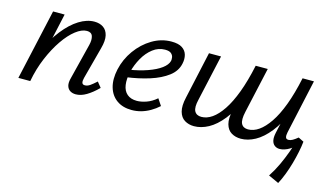

<svg xmlns="http://www.w3.org/2000/svg" viewBox="-76 -661 1866 1092"><g transform="rotate(15 857.5 -115.0)"><path d="M369 6Q349 6 335 -3Q321 -12 316 -30Q311 -48 319 -77L371 -285Q379 -317 372 -338Q365 -359 338 -359Q308 -359 272.5 -331.5Q237 -304 203 -254.5Q169 -205 141.5 -140Q114 -75 100 0H49Q73 -99 108.5 -177Q144 -255 187 -309.5Q230 -364 276 -392.5Q322 -421 366 -421Q397 -421 418.5 -406.5Q440 -392 447 -362Q454 -332 441 -285L391 -97Q386 -78 389 -67.5Q392 -57 406 -57Q421 -57 436 -67.5Q451 -78 472 -97L497 -66Q463 -32 431 -13Q399 6 369 6ZM30 0 123 -416H191L99 0Z M699 10Q646 10 610.5 -15.5Q575 -41 562 -86.5Q549 -132 562 -192Q576 -255 614 -308Q652 -361 705.5 -393Q759 -425 819 -425Q860 -425 882 -410.5Q904 -396 910.5 -372Q917 -348 911 -321Q902 -275 860.5 -243.5Q819 -212 756 -192Q693 -172 618 -162L621 -207Q684 -217 732 -234Q780 -251 809 -272.5Q838 -294 844 -318Q846 -327 844 -339.5Q842 -352 831 -361.5Q820 -371 795 -371Q756 -371 723.5 -346Q691 -321 668.5 -281Q646 -241 635 -197Q625 -153 630 -119Q635 -85 656.5 -66.5Q678 -48 714 -48Q739 -48 769.5 -58.5Q800 -69 829 -94L855 -55Q833 -35 807 -20Q781 -5 754 2.5Q727 10 699 10Z M1341 7Q1309 7 1285 -7.5Q1261 -22 1252 -54.5Q1243 -87 1255 -139L1316 -416H1387L1327 -147Q1316 -98 1327 -76.5Q1338 -55 1367 -55Q1399 -55 1430 -76.5Q1461 -98 1491 -142Q1521 -186 1546.5 -254Q1572 -322 1592 -416H1640Q1615 -300 1581 -219.5Q1547 -139 1507 -89Q1467 -39 1424.5 -16Q1382 7 1341 7ZM1065 7Q1034 7 1010 -7.5Q986 -22 977 -54.5Q968 -87 980 -139L1041 -416H1112L1052 -147Q1040 -98 1051.5 -76.5Q1063 -55 1092 -55Q1124 -55 1155 -76.5Q1186 -98 1215.5 -142Q1245 -186 1270.5 -254Q1296 -322 1316 -416H1364Q1340 -300 1306 -219.5Q1272 -139 1232 -89Q1192 -39 1149.5 -16Q1107 7 1065 7ZM1612 195 1551 167Q1576 129 1595 88Q1614 47 1628.5 7Q1643 -33 1652 -65L1690 -69Q1687 -40 1680 -6Q1673 28 1663 63.5Q1653 99 1640 133Q1627 167 1612 195ZM1569 6Q1552 6 1539.5 -3.5Q1527 -13 1523 -31Q1519 -49 1525 -77L1600 -416H1659L1589 -97Q1585 -78 1588 -67.5Q1591 -57 1605 -57Q1616 -57 1628.5 -64Q1641 -71 1658 -85L1690 -69Q1659 -32 1628 -13Q1597 6 1569 6Z"/></g></svg>

Font: Ysabeau Office Medium
Style: Italic
Weight: 500
Italic angle: -12°
Designer: Christian Thalmann (Catharsis Fonts)
Version: Version 2.001;gftools[0.9.30]; featfreeze: tnum,lnum,ss02